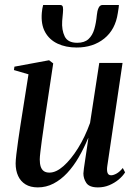

<svg xmlns="http://www.w3.org/2000/svg" viewBox="-20 -762 560 792"><path d="M136 11Q105.5 11 85.2 -1.5Q65 -14 54.8 -36.2Q44.5 -58.5 44.5 -88Q44.5 -100 47.5 -125.8Q50.5 -151.5 54.8 -181.5Q59 -211.5 63 -236.8Q67 -262 68.5 -272L97.5 -455.5L37.5 -473L39.5 -487L182.5 -513.5L199.5 -500.5L165.5 -274.5Q163.5 -258.5 159.8 -233.5Q156 -208.5 152.5 -182.5Q149 -156.5 146.5 -135Q144 -113.5 144 -104.5Q144 -86.5 148 -74.5Q152 -62.5 160.8 -56.2Q169.5 -50 184 -50Q211.5 -50 242 -77Q272.5 -104 301.5 -150.2Q330.5 -196.5 351.5 -255L389.5 -502.5H485.5L422.5 -76.5Q420 -59.5 423.5 -49.2Q427 -39 438.5 -39Q448 -39 461 -46.2Q474 -53.5 486.5 -69L496 -51Q486 -35 469 -21Q452 -7 430.5 2Q409 11 384 11Q348.5 11 336.2 -7.2Q324 -25.5 324 -46.5Q324 -51 326.2 -67.8Q328.5 -84.5 332 -107.2Q335.5 -130 338.8 -152.8Q342 -175.5 344.5 -192H343.5Q326 -150 304.5 -113Q283 -76 257 -48.2Q231 -20.5 200.8 -4.8Q170.5 11 136 11ZM228 -741.5Q238 -741.5 239.5 -732.2Q241 -723 239.5 -708.5Q239 -701.5 238 -692Q237 -682.5 236.5 -675.5Q234 -638.5 246.8 -612Q259.5 -585.5 298.5 -585.5Q328.5 -585.5 345 -600.8Q361.5 -616 369 -641.8Q376.5 -667.5 379.5 -700Q381 -717 386.5 -729.2Q392 -741.5 403.5 -741.5H470.5Q470 -737 469.5 -730.5Q469 -724 466 -708Q456 -640 410 -603Q364 -566 296 -566Q251.5 -566 217.5 -582Q183.5 -598 166 -629.8Q148.5 -661.5 152.5 -709.5Q153 -717.5 154.5 -725.8Q156 -734 158 -741.5Z"/></svg>

Font: Merriweather 144pt
Style: Italic
Weight: 400
Italic angle: -7.8°
Version: Version 2.101